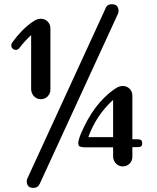

<svg xmlns="http://www.w3.org/2000/svg" viewBox="-20 -793 750 915"><path d="M174.8 -703.6Q193.4 -703.6 207 -690.4Q220.2 -676.8 220.2 -657.7V-366.2Q220.2 -347.2 207 -333.5Q193.4 -320.3 174.8 -320.3Q159.2 -320.3 147 -329.6Q135.3 -338.9 130.9 -353.5Q128.4 -360.8 128.4 -368.2V-625.5Q98.1 -598.1 71.3 -563Q64.9 -555.2 55.2 -555.2Q46.4 -555.2 40 -561.5Q33.7 -567.9 33.7 -576.7Q33.7 -585 39.1 -591.3Q83.5 -652.8 133.3 -687.5Q147.9 -698.2 160.6 -701.7Q168.9 -703.6 174.8 -703.6ZM168.5 84.5Q159.7 102.5 139.6 102.5Q107.4 102.5 107.4 70.3Q107.4 62.5 111.8 54.7L481.9 -750.5Q489.3 -772.9 512.7 -772.9Q544.9 -772.9 544.9 -740.7Q544.9 -734.4 542.5 -728Q540.5 -723.6 359.9 -331.1Q179.2 61.5 169.4 83ZM519 -316.9Q438 -243.2 400.9 -139.6H519ZM651.9 -125.5Q657.7 -122.1 657.7 -110.4Q657.7 -99.1 652.3 -95.2Q646.5 -91.8 634.8 -91.8H610.8V-45.9Q610.8 -26.9 597.7 -13.2Q584 0 564.9 0Q549.8 0 537.6 -9.3Q525.9 -18.6 521.5 -33.2Q519 -40.5 519 -47.9V-90.8H388.7Q370.6 -90.8 361.8 -94.2Q353 -97.7 353 -110.4Q353 -126 366.2 -157.2Q425.8 -297.9 523.9 -367.2Q538.6 -377.9 551.8 -381.3Q559.6 -383.3 564.9 -383.3Q584 -383.3 597.7 -370.1Q610.8 -356.4 610.8 -337.4V-129.4H632.8Q645.5 -129.4 651.9 -125.5Z"/></svg>

Font: inglobal
Style: Bold
Weight: 700
Designer: Andrey Kochetov, Denis Davydov, Evgeny Yurtaev
Foundry: inglobal.ru
Version: Version 1.00 September 25, 2014, initial release